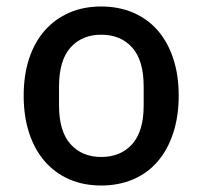

<svg xmlns="http://www.w3.org/2000/svg" viewBox="-20 -645 625 592"><path d="M292 -73Q238 -73 194 -92Q150 -111 118.5 -147Q87 -183 70 -234.5Q53 -286 53 -350Q53 -414 70 -465Q87 -516 118.5 -551.5Q150 -587 194 -606Q238 -625 292 -625Q346 -625 390.5 -606Q435 -587 466 -551.5Q497 -516 514 -465Q531 -414 531 -350Q531 -286 514 -234.5Q497 -183 466 -147Q435 -111 390.5 -92Q346 -73 292 -73ZM292 -161Q352 -161 387.5 -200.5Q423 -240 423 -320V-378Q423 -459 387.5 -498.5Q352 -538 292 -538Q233 -538 197.5 -498.5Q162 -459 162 -378V-320Q162 -240 197.5 -200.5Q233 -161 292 -161Z"/></svg>

Font: IBM Plex Sans Devanagari Medium
Style: Regular
Weight: 500
Designer: Mike Abbink, Paul van der Laan, Pieter van Rosmalen, Erin McLaughlin
Foundry: Bold Monday
Version: Version 1.1